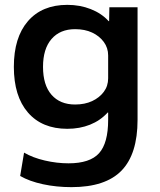

<svg xmlns="http://www.w3.org/2000/svg" viewBox="-20 -550 660 790"><path d="M274 220Q212 220 156.5 208Q101 196 63 174L79 78Q115 99 164.5 110.5Q214 122 262 122Q350 122 387.5 80.5Q425 39 425 -57V-87H423Q393 -54 350.5 -37Q308 -20 257 -20Q153 -20 95 -87Q37 -154 37 -275Q37 -396 95 -463Q153 -530 257 -530Q309 -530 353.5 -512.5Q398 -495 427 -463H429L430 -520H546V-57Q546 84 480 152Q414 220 274 220ZM289 -120Q329 -120 359 -134Q389 -148 407 -172Q425 -196 425 -228V-322Q425 -353 407 -377.5Q389 -402 359 -416Q329 -430 289 -430Q227 -430 192 -389.5Q157 -349 157 -275Q157 -200 192 -160Q227 -120 289 -120Z"/></svg>

Font: M PLUS 1 Thin SemiBold
Style: Regular
Weight: 600
Version: Version 1.001